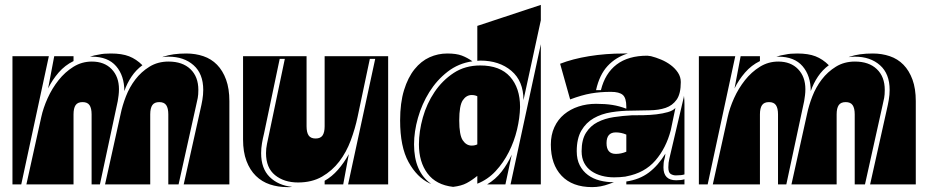

<svg xmlns="http://www.w3.org/2000/svg" viewBox="-20 -755 3797 786"><path d="M669 0V-287Q669 -312 660.5 -324.5Q652 -337 632 -337Q612 -337 603.5 -324.5Q595 -312 595 -287V0H410L474 -289Q481 -323 495.5 -360.5Q510 -398 534 -429.5Q558 -461 592 -482Q626 -503 670 -503Q727 -503 759.5 -472Q792 -441 792 -387Q792 -367 789.5 -354Q787 -341 783 -324L711 0ZM355 -287Q355 -312 346.5 -324.5Q338 -337 318 -337Q298 -337 289.5 -324.5Q281 -312 281 -287V0H88L149 -276Q157 -313 175 -353Q193 -393 219.5 -426.5Q246 -460 280.5 -481.5Q315 -503 356 -503Q407 -503 437 -472Q467 -441 467 -390Q467 -377 465.5 -365Q464 -353 462 -341L389 0H355ZM649 -523Q687 -536 743 -536Q780 -536 812.5 -525Q845 -514 868.5 -490Q892 -466 905.5 -429Q919 -392 919 -341V0H732L800 -305Q805 -326 808.5 -346.5Q812 -367 812 -387Q812 -453 772.5 -488Q733 -523 670 -523Q663 -523 656.5 -522.5Q650 -522 644 -521Q649 -523 649 -523ZM31 -525H180L67 0H31ZM387 -532Q404 -536 434 -536Q479 -536 508.5 -524.5Q538 -513 563 -488Q537 -469 518.5 -441.5Q500 -414 489 -382Q489 -445 455.5 -484Q422 -523 356 -523H348Q366 -529 387 -532ZM281 -525V-505Q246 -488 220 -458Q194 -428 177 -393L202 -525Z M1516 -514H1494L1444 -277Q1434 -229 1416 -180.5Q1398 -132 1369 -94Q1340 -56 1298.5 -32Q1257 -8 1200 -8Q1143 -8 1106 -38Q1069 -68 1069 -128Q1069 -147 1073 -166Q1077 -185 1081 -204L1146 -514H1125L1061 -209Q1056 -189 1052.5 -168.5Q1049 -148 1049 -128Q1049 -65 1084 -30.5Q1119 4 1176 10Q1171 11 1166 11Q1161 11 1156 11Q1118 11 1085 0Q1052 -11 1027.5 -35Q1003 -59 989 -96Q975 -133 975 -184V-525H1235V-238Q1235 -213 1243.5 -200.5Q1252 -188 1272 -188Q1292 -188 1300.5 -200.5Q1309 -213 1309 -238V-525H1569V0H1405ZM1309 0V-15Q1339 -32 1363.5 -60Q1388 -88 1408 -124L1385 0Z M2109 -317Q2108 -272 2096.5 -224Q2085 -176 2063 -132.5Q2041 -89 2009 -54.5Q1977 -20 1934 -3V-35Q1912 -17 1890.5 -5.5Q1869 6 1835 10Q1765 2 1730 -45Q1695 -92 1695 -164Q1695 -217 1711 -274Q1727 -331 1759 -378.5Q1791 -426 1837.5 -456.5Q1884 -487 1946 -487Q2027 -487 2068 -441Q2109 -395 2109 -317ZM1934 -649 2194 -735V-672L2123 -345Q2123 -423 2073.5 -465Q2024 -507 1946 -507Q1943 -507 1940 -506.5Q1937 -506 1934 -506ZM1738 -5Q1687 -29 1652.5 -91.5Q1618 -154 1618 -262Q1618 -334 1634 -386Q1650 -438 1677 -471.5Q1704 -505 1738.5 -520.5Q1773 -536 1811 -536Q1848 -536 1870.5 -527.5Q1893 -519 1914 -504Q1857 -496 1812.5 -461.5Q1768 -427 1737.5 -378Q1707 -329 1691 -272.5Q1675 -216 1675 -164Q1675 -52 1745 -2ZM2070 0 2194 -574V0ZM1934 -361Q1924 -366 1911 -366Q1889 -366 1874.5 -344.5Q1860 -323 1860 -262Q1860 -202 1874.5 -180.5Q1889 -159 1911 -159Q1924 -159 1934 -164ZM2075 -122 2049 0H1974Q2009 -21 2033.5 -52.5Q2058 -84 2075 -122Z M2440 -386Q2457 -455 2504.5 -491Q2552 -527 2630 -527L2645 -525Q2665 -520 2686.5 -511Q2708 -502 2726 -488.5Q2744 -475 2755.5 -457.5Q2767 -440 2767 -419Q2767 -371 2750 -347Q2733 -323 2705 -313.5Q2677 -304 2640.5 -303.5Q2604 -303 2565 -302Q2523 -302 2482.5 -295.5Q2442 -289 2410.5 -271Q2379 -253 2360 -220.5Q2341 -188 2341 -136Q2341 -102 2353.5 -78Q2366 -54 2387 -38.5Q2408 -23 2435.5 -16Q2463 -9 2493 -9L2474 -2Q2439 11 2404 11Q2323 11 2279 -35.5Q2235 -82 2235 -163Q2235 -203 2249.5 -234.5Q2264 -266 2289.5 -287Q2315 -308 2348.5 -319Q2382 -330 2420 -330Q2458 -330 2486.5 -325.5Q2515 -321 2544 -310V-318Q2544 -354 2529.5 -366.5Q2515 -379 2481 -379Q2437 -379 2399.5 -372.5Q2362 -366 2314 -348L2273 -494Q2324 -514 2391.5 -525Q2459 -536 2534 -536H2550Q2501 -521 2467.5 -485Q2434 -449 2420 -386ZM2726 -222Q2707 -149 2663 -98Q2619 -47 2544 -33L2540 -32Q2517 -29 2494 -29Q2467 -29 2443 -35.5Q2419 -42 2400.5 -55Q2382 -68 2371.5 -88Q2361 -108 2361 -136Q2361 -183 2379 -211.5Q2397 -240 2426.5 -255Q2456 -270 2492.5 -275.5Q2529 -281 2566 -283Q2588 -283 2615 -283.5Q2642 -284 2667.5 -287Q2693 -290 2714 -296Q2735 -302 2745 -313ZM2782 -328V-41Q2770 -37 2747 -37Q2735 -37 2725.5 -43Q2716 -49 2716 -70Q2716 -81 2717 -88.5Q2718 -96 2720 -105L2779 -356Q2779 -358 2779.5 -359.5Q2780 -361 2780 -363Q2781 -355 2781.5 -346Q2782 -337 2782 -328ZM2544 0V-12Q2598 -20 2636 -48.5Q2674 -77 2704 -126Q2703 -113 2699.5 -101.5Q2696 -90 2696 -70Q2696 -17 2748 -17Q2769 -17 2782 -21V0ZM2544 -204Q2523 -213 2501 -213Q2463 -213 2463 -169Q2463 -125 2501 -125Q2523 -125 2544 -134Z M3479 0V-287Q3479 -312 3470.5 -324.5Q3462 -337 3442 -337Q3422 -337 3413.5 -324.5Q3405 -312 3405 -287V0H3220L3284 -289Q3291 -323 3305.5 -360.5Q3320 -398 3344 -429.5Q3368 -461 3402 -482Q3436 -503 3480 -503Q3537 -503 3569.5 -472Q3602 -441 3602 -387Q3602 -367 3599.5 -354Q3597 -341 3593 -324L3521 0ZM3165 -287Q3165 -312 3156.5 -324.5Q3148 -337 3128 -337Q3108 -337 3099.5 -324.5Q3091 -312 3091 -287V0H2898L2959 -276Q2967 -313 2985 -353Q3003 -393 3029.5 -426.5Q3056 -460 3090.5 -481.5Q3125 -503 3166 -503Q3217 -503 3247 -472Q3277 -441 3277 -390Q3277 -377 3275.5 -365Q3274 -353 3272 -341L3199 0H3165ZM3459 -523Q3497 -536 3553 -536Q3590 -536 3622.5 -525Q3655 -514 3678.5 -490Q3702 -466 3715.5 -429Q3729 -392 3729 -341V0H3542L3610 -305Q3615 -326 3618.5 -346.5Q3622 -367 3622 -387Q3622 -453 3582.5 -488Q3543 -523 3480 -523Q3473 -523 3466.5 -522.5Q3460 -522 3454 -521Q3459 -523 3459 -523ZM2841 -525H2990L2877 0H2841ZM3197 -532Q3214 -536 3244 -536Q3289 -536 3318.5 -524.5Q3348 -513 3373 -488Q3347 -469 3328.5 -441.5Q3310 -414 3299 -382Q3299 -445 3265.5 -484Q3232 -523 3166 -523H3158Q3176 -529 3197 -532ZM3091 -525V-505Q3056 -488 3030 -458Q3004 -428 2987 -393L3012 -525Z"/></svg>

Font: J.M. Nexus Grotesque
Style: Regular
Weight: 900
Designer: deFharo
Foundry: deFharo
Version: Version 3.003